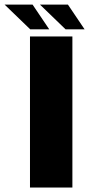

<svg xmlns="http://www.w3.org/2000/svg" viewBox="-86 -838 398 858"><path d="M48 0H237.5V-675H48ZM207 -707H292L217.5 -817.5H92.5ZM49 -707H134L59.5 -817.5H-65.5Z"/></svg>

Font: Anybody SemiCondensed ExtraBold
Style: Regular
Weight: 800
Width: 4
Version: Version 1.113;gftools[0.9.25]